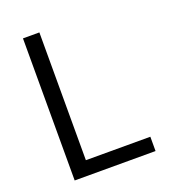

<svg xmlns="http://www.w3.org/2000/svg" viewBox="-136 -846 842 946"><g transform="rotate(-20 285.0 -372.5)"><path d="M93 0V-745H179V-75H517V0Z"/></g></svg>

Font: Plus Jakarta Text Light
Style: Regular
Weight: 300
Designer: Gumpita Rahayu
Foundry: Tokotype Studio
Version: Version 1.000